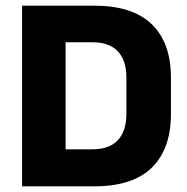

<svg xmlns="http://www.w3.org/2000/svg" viewBox="-20 -659 662 679"><path d="M167.5 0V-131H307Q367 -131 397 -163.5Q427 -196 427 -256.5V-384.5Q427 -445 397 -477.2Q367 -509.5 307 -509.5H167V-639H312.5Q449 -639 516.8 -573.2Q584.5 -507.5 584.5 -384.5V-256Q584.5 -132.5 517 -66.2Q449.5 0 312.5 0ZM58 0V-639H212V0Z"/></svg>

Font: Anek Odia
Style: Bold
Weight: 700
Designer: Yesha Goshar & Mahesh Sahu (Odia), Yesha Goshar (Latin)
Foundry: Ek Type
Version: Version 1.003